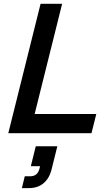

<svg xmlns="http://www.w3.org/2000/svg" viewBox="-20 -695 585 1002"><path d="M23.3 0 191.7 -675H304.2L160.8 -100H482.5L457.5 0ZM94.2 286.7 109.2 225H137.5Q175.8 225 185.8 185.8L189.2 172.5H140.8L166.7 68.3H279.2L248.3 192.5Q236.7 236.7 206.7 261.7Q176.7 286.7 130.8 286.7Z"/></svg>

Font: Funnel Sans Medium
Style: Italic
Weight: 500
Italic angle: -14.036°
Version: Version 1.000; Beta; Release 5; Build 24; ttfautohint (v1.8.